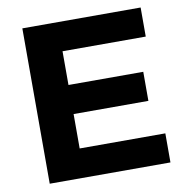

<svg xmlns="http://www.w3.org/2000/svg" viewBox="-79 -776 825 852"><g transform="rotate(-10 333.5 -350.0)"><path d="M77 -700H610V-569H235V-417H572V-286H235V-131H621V0H77Z"/></g></svg>

Font: Argentum Sans SemiBold
Style: Regular
Weight: 600
Designer: Julieta Ulanovsky (Modified by Cristiano Sobral)
Foundry: Julieta Ulanovsky
Version: Version 5.001;November 22, 2018;FontCreator 11.5.0.2425 64-b